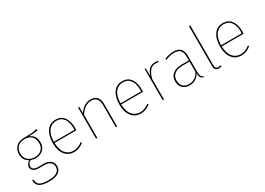

<svg xmlns="http://www.w3.org/2000/svg" viewBox="-6 -1651 3811 2762"><g transform="rotate(-30 1899.5 -269.5)"><path d="M463 -550 471 -526Q417 -512 318 -512Q422 -476 422 -356Q422 -279 374.5 -234.5Q327 -190 245 -190Q208 -190 171 -204Q119 -175 119 -129Q119 -64 218 -64H305Q377 -64 417.5 -31Q458 2 458 57Q458 197 251 197Q142 197 93 165Q44 133 44 58H66Q67 124 108.5 150Q150 176 251 176Q436 176 436 58Q436 11 401 -16Q366 -43 304 -43H216Q158 -43 127 -66Q96 -89 96 -126Q96 -176 153 -212Q66 -257 66 -358Q66 -435 114 -482Q162 -529 243 -529Q314 -529 358.5 -531.5Q403 -534 420 -538Q437 -542 463 -550ZM244 -509Q169 -509 128.5 -467.5Q88 -426 88 -358Q88 -288 133 -249Q178 -210 245 -210Q317 -210 358 -248.5Q399 -287 399 -356Q399 -428 357.5 -468.5Q316 -509 244 -509Z M956 -284Q956 -268 954 -246H591Q595 -130 644.5 -70.5Q694 -11 775 -11Q853 -11 922 -68L934 -51Q862 10 775 10Q680 10 624 -60Q568 -130 568 -255Q568 -382 622 -455.5Q676 -529 767 -529Q860 -529 908 -463Q956 -397 956 -284ZM934 -265V-292Q934 -391 892.5 -450Q851 -509 769 -509Q691 -509 642 -446.5Q593 -384 591 -265Z M1351 -529Q1490 -529 1490 -369V0H1468V-367Q1468 -509 1351 -509Q1243 -509 1161 -384V0H1139V-519H1158L1160 -413Q1238 -529 1351 -529Z M2063 -284Q2063 -268 2061 -246H1698Q1702 -130 1751.5 -70.5Q1801 -11 1882 -11Q1960 -11 2029 -68L2041 -51Q1969 10 1882 10Q1787 10 1731 -60Q1675 -130 1675 -255Q1675 -382 1729 -455.5Q1783 -529 1874 -529Q1967 -529 2015 -463Q2063 -397 2063 -284ZM2041 -265V-292Q2041 -391 1999.5 -450Q1958 -509 1876 -509Q1798 -509 1749 -446.5Q1700 -384 1698 -265Z M2422 -529Q2449 -529 2473 -523L2468 -504Q2446 -509 2422 -509Q2365 -509 2329 -469.5Q2293 -430 2268 -344V0H2246V-519H2265L2266 -390Q2288 -462 2325.5 -495.5Q2363 -529 2422 -529Z M2880 -110Q2880 -59 2890.5 -37Q2901 -15 2927 -6L2921 10Q2890 0 2876 -22.5Q2862 -45 2861 -91Q2804 10 2692 10Q2619 10 2577.5 -32Q2536 -74 2536 -144Q2536 -222 2591 -265Q2646 -308 2740 -308H2858V-370Q2858 -440 2827.5 -474.5Q2797 -509 2725 -509Q2662 -509 2582 -476L2575 -495Q2657 -529 2725 -529Q2806 -529 2843 -489.5Q2880 -450 2880 -372ZM2692 -11Q2803 -11 2858 -119V-288H2744Q2657 -288 2608.5 -251Q2560 -214 2560 -144Q2560 -82 2595.5 -46.5Q2631 -11 2692 -11Z M3178 10Q3145 10 3125.5 -10.5Q3106 -31 3106 -72V-733L3128 -736V-73Q3128 -11 3179 -11Q3200 -11 3219 -19L3225 0Q3199 10 3178 10Z M3734 -284Q3734 -268 3732 -246H3369Q3373 -130 3422.5 -70.5Q3472 -11 3553 -11Q3631 -11 3700 -68L3712 -51Q3640 10 3553 10Q3458 10 3402 -60Q3346 -130 3346 -255Q3346 -382 3400 -455.5Q3454 -529 3545 -529Q3638 -529 3686 -463Q3734 -397 3734 -284ZM3712 -265V-292Q3712 -391 3670.5 -450Q3629 -509 3547 -509Q3469 -509 3420 -446.5Q3371 -384 3369 -265Z"/></g></svg>

Font: FiraGO Thin
Style: Regular
Weight: 100
Designer: bBox Type
Foundry: bBox Type GmbH
Version: Version 1.001;PS 001.001;hotconv 1.0.88;makeotf.lib2.5.64775